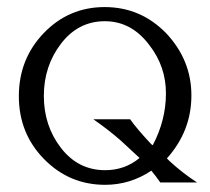

<svg xmlns="http://www.w3.org/2000/svg" viewBox="-20 -516 593 543"><path d="M433.3 0Q421.3 -17.3 408 -33.3Q348 6.7 277.3 6.7Q176 6.7 104.7 -66Q33.3 -138.7 33.3 -244Q33.3 -349.3 104 -422.7Q174.7 -496 276 -496Q377.3 -496 449.3 -422.7Q521.3 -346.7 521.3 -246Q521.3 -145.3 452 -68L460 -60Q496 -26.7 537.3 0ZM348 -178.7Q366.7 -152 408 -108L412 -105.3Q449.3 -176 449.3 -252Q449.3 -328 402.7 -388Q352 -456 276.7 -456Q201.3 -456 152.7 -392.7Q104 -329.3 104 -244.7Q104 -160 152.7 -97.3Q201.3 -34.7 277.3 -34.7Q333.3 -34.7 374.7 -69.3L321.3 -118.7Q288 -148 244 -178.7Z"/></svg>

Font: Tenali Ramakrishna
Style: Regular
Weight: 400
Designer: Appaji Ambarisha Darbha
Foundry: Andhrapradesh Society for Knowledge Networks
Version: Version 1.0.5; ttfautohint (v1.2.25-373a) -l 7 -r 28 -G 50 -